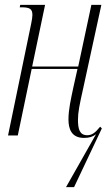

<svg xmlns="http://www.w3.org/2000/svg" viewBox="-20 -556 460 788"><path d="M325 10C347 10 361 5 374 -5L251 212H284L398 -29L391 -36C371 -11 357 -1 338 -1C307 -1 300 -26 300 -64C300 -96 306 -124 322 -196L396 -536H355L301 -283H112L165 -536H63L61 -526H68C103 -526 113 -519 113 -494C113 -486 111 -474 108 -459L13 0H53L110 -273H298L281 -197C271 -149 261 -107 261 -66C261 -27 273 10 325 10Z"/></svg>

Font: Noto Serif Display ExtraCondensed ExtraLight
Style: Italic
Weight: 200
Width: 2
Italic angle: -12°
Designer: Monotype Design Team
Foundry: Monotype Imaging Inc.
Version: Version 2.009